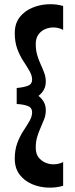

<svg xmlns="http://www.w3.org/2000/svg" viewBox="-20 -799 351 897"><path d="M58 -313V-388Q86 -390 108 -397.5Q130 -405 130 -427Q130 -446 118 -467Q106 -488 89.5 -513Q73 -538 61 -570Q49 -602 49 -644Q49 -689 71.5 -718Q94 -747 129 -762Q164 -777 203 -779Q242 -781 275 -771V-659Q258 -669 236 -670.5Q214 -672 193.5 -664Q173 -656 160 -638.5Q147 -621 147 -593Q147 -564 154 -541Q161 -518 170 -498.5Q179 -479 186.5 -459Q194 -439 194 -417Q194 -388 176 -366.5Q158 -345 127.5 -331.5Q97 -318 58 -313ZM275 69Q242 79 203 77.5Q164 76 129 61Q94 46 71.5 16.5Q49 -13 49 -58Q49 -99 61 -131Q73 -163 89.5 -188Q106 -213 118 -234Q130 -255 130 -274Q130 -297 108 -304.5Q86 -312 58 -313V-388Q97 -384 127.5 -370.5Q158 -357 176 -335.5Q194 -314 194 -285Q194 -262 186.5 -242.5Q179 -223 170 -203Q161 -183 154 -160.5Q147 -138 147 -109Q147 -81 160 -64Q173 -47 193.5 -38.5Q214 -30 236 -31.5Q258 -33 275 -42Z"/></svg>

Font: Marhey Medium
Style: Regular
Weight: 500
Designer: Nur Syamsi & Bustanul Arifin
Foundry: Namelatype
Version: Version 1.000